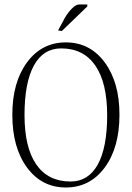

<svg xmlns="http://www.w3.org/2000/svg" viewBox="-20 -832 590 860"><path d="M371.1 -803.2 256.8 -692.9 240.2 -695.8 270 -751Q284.2 -775.9 302.2 -793.9Q320.3 -812 335 -812H371.1ZM253.9 -615.2Q173.8 -615.2 131.8 -538.6Q89.8 -461.9 89.8 -316.9Q89.8 -171.4 142.6 -95.2Q195.3 -19 295.9 -19Q376 -19 418 -95.2Q460 -171.4 460 -315.9Q460 -461.4 407 -538.3Q354 -615.2 253.9 -615.2ZM515.1 -317.9Q515.1 -170.9 449 -81.5Q382.8 7.8 274.9 7.8Q167 7.8 101.1 -81.5Q35.2 -170.9 35.2 -317.9Q35.2 -463.4 101.1 -552.7Q167 -642.1 274.9 -642.1Q382.8 -642.1 449 -552.7Q515.1 -463.4 515.1 -317.9Z"/></svg>

Font: Resagokr
Style: Light
Weight: 300
Designer: gluk
Foundry: gluk
Version: Version 0.95